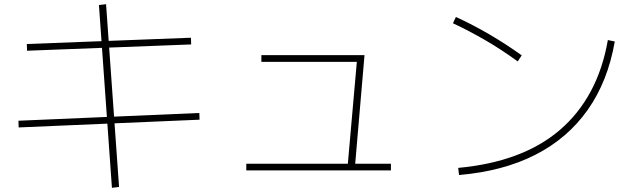

<svg xmlns="http://www.w3.org/2000/svg" viewBox="-20 -818 3040 916"><path d="M514 78 452 -794 486 -798 548 74ZM69 -210 68 -242 931 -279 932 -247ZM109 -576 108 -608 891 -638 892 -606Z M1638 -20 1684 -541 1702 -523H1227V-555H1719L1673 -18ZM1155 -5V-37H1845V-5Z M2166 -17Q2318 -31 2439.5 -76Q2561 -121 2650.5 -197.5Q2740 -274 2798 -381.5Q2856 -489 2880 -627L2913 -620Q2880 -430 2784 -294Q2688 -158 2534 -79.5Q2380 -1 2170 17ZM2450 -525Q2373 -581 2296.5 -625.5Q2220 -670 2141 -707L2155 -737Q2315 -664 2469 -554Z"/></svg>

Font: M PLUS 1 Thin ExtraLight
Style: Regular
Weight: 250
Version: Version 1.001